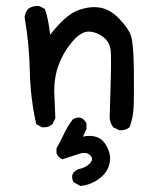

<svg xmlns="http://www.w3.org/2000/svg" viewBox="-20 -492 540 645"><path d="M251 132.8 228.5 121.1Q220.7 111.3 222.7 95.7Q228.5 82 243.2 76.2Q266.6 72.3 281.2 57.6Q295.9 43 283.2 29.8Q270.5 16.6 245.6 24.9Q220.7 33.2 189.5 43Q175.8 37.1 169.9 23.4V5.9Q183.6 -17.6 195.3 -43Q207 -68.4 224.6 -90.8Q235.4 -98.6 251 -96.7Q264.6 -90.8 270.5 -77.1V-58.6L258.8 -33.2Q309.6 -43 332 -10.7Q354.5 21.5 348.6 53.7Q342.8 85.9 314.5 107.4Q286.1 128.9 251 132.8ZM379.9 -54.7 360.4 -64.5Q346.7 -83 348.6 -106.4Q354.5 -276.4 352.5 -314.5Q350.6 -352.5 322.8 -370.6Q294.9 -388.7 271 -385.3Q247.1 -381.8 219.2 -347.7Q191.4 -313.5 176.8 -273.4Q162.1 -233.4 162.1 -186.5L166 -94.7L156.2 -75.2Q142.6 -62.5 121.1 -64.5L101.6 -75.2Q82 -163.1 80.1 -254.9Q78.1 -346.7 62.5 -434.6Q64.5 -450.2 74.2 -461.9Q89.8 -473.6 111.3 -471.7L130.9 -461.9Q142.6 -428.7 148.4 -375Q199.2 -440.4 238.8 -456.1Q278.3 -471.7 313.5 -466.8Q348.6 -461.9 379.9 -429.7Q411.1 -397.5 419.9 -372.1Q428.7 -346.7 429.7 -254.9Q430.7 -163.1 428.7 -128.9Q426.8 -94.7 415 -64.5Q401.4 -52.7 379.9 -54.7Z"/></svg>

Font: NaikaiFont
Style: Regular-Lite
Weight: 400
Version: Version 1.67